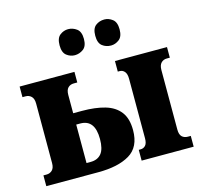

<svg xmlns="http://www.w3.org/2000/svg" viewBox="-109 -878 1050 998"><g transform="rotate(-15 416.5 -379.5)"><path d="M535 -619Q508 -619 488 -634.5Q468 -650 468 -689Q468 -728 488 -743.5Q508 -759 535 -759Q558 -759 578.5 -743.5Q599 -728 599 -689Q599 -650 578.5 -634.5Q558 -619 535 -619ZM340 -619Q316 -619 296 -634.5Q276 -650 276 -689Q276 -728 296 -743.5Q316 -759 340 -759Q365 -759 386 -743.5Q407 -728 407 -689Q407 -650 386 -634.5Q365 -619 340 -619ZM533 0V-58H543Q559 -58 569.5 -69.5Q580 -81 580 -108V-428Q580 -454 569.5 -466.5Q559 -479 543 -479H533V-536H813V-479H797Q778 -479 766 -466.5Q754 -454 754 -428V-108Q754 -81 766 -69.5Q778 -58 797 -58H813V0ZM20 0V-58H37Q55 -58 67.5 -70Q80 -82 80 -108V-428Q80 -455 67.5 -467Q55 -479 37 -479H20V-536H315V-479H296Q277 -479 265 -467Q253 -455 253 -428V-330H300Q372 -330 423.5 -315Q475 -300 503 -264Q531 -228 531 -165Q531 -74 469 -37Q407 0 300 0ZM253 -62H275Q313 -62 333 -86.5Q353 -111 353 -165Q353 -269 275 -269H253Z"/></g></svg>

Font: Noto Serif Condensed Black
Style: Regular
Weight: 900
Width: 3
Designer: Monotype Design Team
Foundry: Monotype Imaging Inc.
Version: Version 2.015; ttfautohint (v1.8.4.7-5d5b)